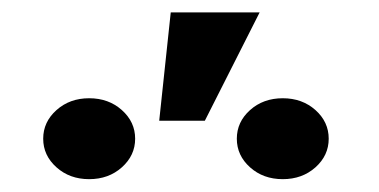

<svg xmlns="http://www.w3.org/2000/svg" viewBox="-20 -889 608 308"><path d="M253.9 -869.1H396.5L308.6 -695.3H235.4ZM49.3 -666.5Q49.3 -693.4 70.6 -712.4Q91.8 -731.4 123 -731.4Q154.3 -731.4 175.5 -712.4Q196.8 -693.4 196.8 -666.5Q196.8 -639.6 175.5 -620.6Q154.3 -601.6 123 -601.6Q91.8 -601.6 70.6 -620.6Q49.3 -639.6 49.3 -666.5ZM359.9 -666.5Q359.9 -693.4 381.1 -712.4Q402.3 -731.4 433.6 -731.4Q464.8 -731.4 486.1 -712.4Q507.3 -693.4 507.3 -666.5Q507.3 -639.6 486.1 -620.6Q464.8 -601.6 433.6 -601.6Q402.3 -601.6 381.1 -620.6Q359.9 -639.6 359.9 -666.5Z"/></svg>

Font: Roboto
Style: Regular
Weight: 900
Designer: Google
Version: Version 2.001171; 2014